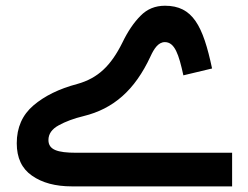

<svg xmlns="http://www.w3.org/2000/svg" viewBox="-20 -663 882 683"><path d="M734.4 -419.4C702.1 -571.8 665.5 -642.6 566.9 -642.6C532.2 -642.6 503.4 -630.9 480 -606.9C456.1 -583 434.6 -551.3 415.5 -511.7C395 -470.2 372.6 -438 347.7 -415C322.8 -391.6 292 -374.5 254.9 -364.3C190.4 -347.2 138.7 -321.8 99.1 -288.1C59.6 -254.4 39.6 -209.5 39.6 -153.3C39.6 -101.6 57.6 -63 93.8 -38.1C129.9 -12.7 177.2 0 235.8 0H805.7V-119.6H251.5C183.6 -119.6 152.3 -130.4 152.3 -165C152.3 -186.5 164.6 -204.1 189 -217.3C212.9 -230.5 242.7 -241.7 277.3 -250C383.3 -275.9 459.5 -341.8 515.6 -462.9C527.3 -488.3 542.5 -513.2 566.4 -513.2C601.6 -513.2 616.2 -469.2 632.3 -395Z"/></svg>

Font: Estedad SemiBold
Style: Regular
Weight: 600
Designer: Amin Abedi
Version: Version 7.3